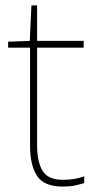

<svg xmlns="http://www.w3.org/2000/svg" viewBox="-20 -679 359 709"><path d="M212 -15Q237 -15 256 -18.5Q275 -22 291 -28V-3Q275 2 256.5 6Q238 10 212 10Q142 10 116.5 -30Q91 -70 91 -140V-503H10V-525L90 -528L96 -659H117V-528H289V-503H117V-143Q117 -82 137 -48.5Q157 -15 212 -15Z"/></svg>

Font: Noto Sans Myanmar UI Thin
Style: Regular
Weight: 100
Designer: Monotype Design Team
Foundry: Monotype Imaging Inc.
Version: Version 2.103; ttfautohint (v1.8.4.7-5d5b)